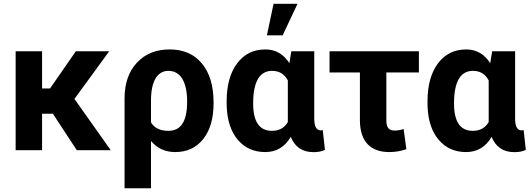

<svg xmlns="http://www.w3.org/2000/svg" viewBox="-20 -802 2830 1025"><path d="M390.1 0H571.3L377.4 -273.9L563 -528.3H384.8L247.1 -329.6H204.6V-528.3H63.5V0H204.6V-194.8H262.2Z M885.7 -538.1C813 -538.1 754.9 -514.6 710.9 -467.3C667 -419.9 645 -356.9 645 -277.3V203.1H786.1V-49.3C819.3 -9.8 862.3 9.8 915.5 9.8C978 9.8 1027.8 -13.2 1064.9 -59.6C1101.6 -106 1120.1 -169.4 1120.1 -250V-256.3C1120.1 -344.7 1099.1 -413.6 1057.6 -463.4C1016.1 -513.2 958.5 -538.1 885.7 -538.1ZM786.1 -266.1C786.1 -369.1 820.8 -423.8 878.9 -423.8C942.9 -423.8 979 -365.7 979 -260.3C979 -149.4 943.4 -103.5 878.4 -103.5C835 -103.5 804.2 -118.7 786.1 -148.4Z M1404.8 -613.3H1488.8L1568.4 -781.7H1440.4ZM1535.2 -528.3 1524.9 -464.8C1493.2 -513.7 1450.7 -538.1 1397 -538.1C1333 -538.1 1282.7 -513.2 1245.6 -463.4C1208.5 -413.6 1189.9 -345.7 1189.9 -260.3L1190.4 -230.5C1193.8 -155.8 1213.9 -97.2 1250.5 -54.7C1287.1 -11.7 1335.9 9.8 1396 9.8C1455.1 9.8 1500.5 -17.1 1532.2 -71.3C1554.2 -17.1 1594.7 10.3 1653.8 10.3C1678.2 10.3 1698.7 6.3 1714.8 -2L1703.1 -107.9C1700.7 -106.4 1696.8 -106 1692.4 -106C1670.4 -106 1658.7 -125 1657.7 -163.6V-528.3ZM1331.5 -250C1331.5 -369.6 1368.2 -423.8 1432.6 -423.8C1470.7 -423.8 1498.5 -406.7 1516.6 -372.6V-150.4C1498.5 -119.1 1470.2 -103.5 1431.6 -103.5C1364.7 -103.5 1331.5 -152.3 1331.5 -250Z M2216.3 -528.3H1739.3V-415H1901.4V-159.7C1901.9 -43.9 1960.4 9.8 2058.1 9.8C2091.3 9.8 2121.6 4.4 2149.4 -5.9L2134.8 -113.3C2118.2 -107.9 2102.1 -105 2086.9 -105C2055.2 -105 2042.5 -121.6 2042.5 -160.2V-415H2216.3Z M2607.4 -528.3 2597.2 -464.8C2565.4 -513.7 2522.9 -538.1 2469.2 -538.1C2405.3 -538.1 2355 -513.2 2317.9 -463.4C2280.8 -413.6 2262.2 -345.7 2262.2 -260.3L2262.7 -230.5C2266.1 -155.8 2286.1 -97.2 2322.8 -54.7C2359.4 -11.7 2408.2 9.8 2468.3 9.8C2527.3 9.8 2572.8 -17.1 2604.5 -71.3C2626.5 -17.1 2667 10.3 2726.1 10.3C2750.5 10.3 2771 6.3 2787.1 -2L2775.4 -107.9C2772.9 -106.4 2769 -106 2764.6 -106C2742.7 -106 2731 -125 2730 -163.6V-528.3ZM2403.8 -250C2403.8 -369.6 2440.4 -423.8 2504.9 -423.8C2543 -423.8 2570.8 -406.7 2588.9 -372.6V-150.4C2570.8 -119.1 2542.5 -103.5 2503.9 -103.5C2437 -103.5 2403.8 -152.3 2403.8 -250Z"/></svg>

Font: Roboto
Style: Bold
Weight: 700
Designer: Google
Version: Version 2.137; 2017